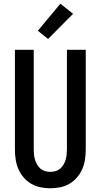

<svg xmlns="http://www.w3.org/2000/svg" viewBox="-20 -1002 540 1030"><path d="M250 8Q223 8 196.5 2.5Q170 -3 147 -16.5Q124 -30 106.5 -50.5Q89 -71 78.5 -95.5Q68 -120 64 -146.5Q60 -173 60 -200V-735H161V-200Q161 -186 162.5 -172Q164 -158 168 -144.5Q172 -131 179.5 -118.5Q187 -106 197.5 -97Q208 -88 222 -84Q236 -80 250 -80Q264 -80 278 -84Q292 -88 302.5 -97Q313 -106 320.5 -118.5Q328 -131 332 -144.5Q336 -158 337.5 -172Q339 -186 339 -200V-735H440V-200Q440 -173 436 -146.5Q432 -120 421.5 -95.5Q411 -71 393.5 -50.5Q376 -30 353 -16.5Q330 -3 303.5 2.5Q277 8 250 8ZM238 -793 183 -837 304 -982 372 -928Z"/></svg>

Font: Iosevka Custom Semibold
Style: Regular
Weight: 600
Designer: Belleve Invis
Foundry: Belleve Invis
Version: Version 27.0.2; ttfautohint (v1.8.4)